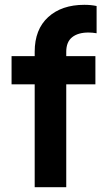

<svg xmlns="http://www.w3.org/2000/svg" viewBox="-20 -777 446 797"><path d="M124 0H255V-427H376V-544H255V-562Q255 -603 279.5 -622.5Q304 -642 347 -642Q363 -642 381 -639V-752Q358 -757 330 -757Q236 -757 180 -706Q124 -655 124 -562V-544H28V-427H124Z"/></svg>

Font: Plus Jakarta Sans
Style: Bold
Weight: 700
Designer: Gumpita Rahayu
Foundry: Tokotype
Version: Version 2.004; ttfautohint (v1.8.3)